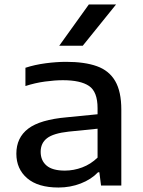

<svg xmlns="http://www.w3.org/2000/svg" viewBox="-20 -828 638 857"><path d="M241 9Q149.5 9 101.2 -32.5Q53 -74 53 -142Q53 -213.5 106 -253.8Q159 -294 278.5 -304.5L415.5 -318V-345Q415.5 -418.5 377.5 -444.2Q339.5 -470 260.5 -470Q225 -470 180.8 -464Q136.5 -458 93.5 -444V-525.5Q134.5 -539 183.2 -545.5Q232 -552 275.5 -552Q358 -552 412.5 -532.5Q467 -513 494.2 -466.2Q521.5 -419.5 521.5 -338.5V0H431L423.5 -59H417.5Q387 -27 340.2 -9Q293.5 9 241 9ZM161.5 -150.5Q161.5 -111.5 187.8 -89Q214 -66.5 269.5 -66.5Q309 -66.5 347 -80.8Q385 -95 415.5 -124.5V-253.5L286.5 -240.5Q218 -233 189.8 -211Q161.5 -189 161.5 -150.5ZM244.5 -624 376.5 -808H498L349.5 -624Z"/></svg>

Font: Encode Sans Expanded Medium
Style: Regular
Weight: 500
Width: 7
Designer: Multiple Designers
Foundry: Impallari Type
Version: Version 3.000; ttfautohint (v1.8.3) -l 8 -r 50 -G 200 -x 14 